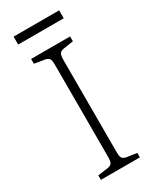

<svg xmlns="http://www.w3.org/2000/svg" viewBox="-214 -903 787 964"><g transform="rotate(-30 180.0 -421.0)"><path d="M67 0V-26L125 -34Q144 -37 150 -47Q156 -57 156 -85V-617Q156 -642 149.5 -651.5Q143 -661 123 -664L67 -673V-701H293V-673L235 -664Q217 -661 211 -651Q205 -641 205 -614V-81Q205 -56 211.5 -46.5Q218 -37 237 -34L293 -26V0ZM47 -796V-842H311V-796Z"/></g></svg>

Font: Literata ExtraLight
Style: Regular
Weight: 250
Designer: Latin by Veronika Burian and Jose Scaglione. Greek by Irene Vlachou. Cyrillic by Vera Evstafieva.
Foundry: TypeTogether
Version: Version 3.103;gftools[0.9.29]